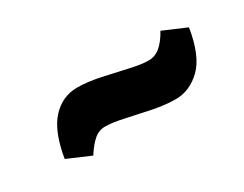

<svg xmlns="http://www.w3.org/2000/svg" viewBox="-39 -609 710 559"><g transform="rotate(-30 316.0 -329.5)"><path d="M448 -243Q413 -243 371 -251.5Q329 -260 291 -268.5Q253 -277 229 -277Q208 -277 191.5 -263Q175 -249 157 -221L80 -254Q94 -339 129.5 -377.5Q165 -416 215 -416Q249 -416 291.5 -407Q334 -398 373 -389Q412 -380 435 -380Q457 -380 474.5 -394.5Q492 -409 508 -438L585 -405Q571 -317 533 -280Q495 -243 448 -243Z"/></g></svg>

Font: Literata 12pt ExtraBold
Style: Italic
Weight: 800
Italic angle: -2°
Designer: Latin by Veronika Burian and Jose Scaglione. Greek by Irene Vlachou. Cyrillic by Vera Evstafieva
Foundry: TypeTogether
Version: Version 3.002